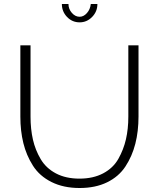

<svg xmlns="http://www.w3.org/2000/svg" viewBox="-20 -937 796 962"><path d="M378 -42Q447 -42 497 -68.5Q547 -95 573 -141Q599 -187 611 -239Q623 -291 623 -353V-710H674V-353Q674 -279 658 -216.5Q642 -154 608.5 -103Q575 -52 516.5 -23.5Q458 5 379 5Q298 5 238 -25Q178 -55 145 -107Q112 -159 97 -220Q82 -281 82 -353V-710H133V-353Q133 -290 145 -237.5Q157 -185 184 -139.5Q211 -94 260.5 -68Q310 -42 378 -42ZM379 -853Q399 -853 415.5 -871.5Q432 -890 435 -917H468Q468 -879 441.5 -852Q415 -825 379 -825Q342 -825 316 -852Q290 -879 290 -917H323Q323 -892 340 -872.5Q357 -853 379 -853Z"/></svg>

Font: Raleway
Style: Light
Weight: 300
Designer: Matt McInerney, Pablo Impallari, Rodrigo Fuenzalida
Foundry: Matt McInerney, Pablo Impallari, Rodrigo Fuenzalida
Version: Version 3.000